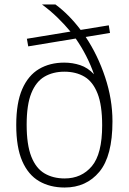

<svg xmlns="http://www.w3.org/2000/svg" viewBox="-20 -828 576 857"><path d="M268.5 9Q203.5 9 154.8 -19.2Q106 -47.5 79.2 -109Q52.5 -170.5 52.5 -270Q52.5 -369 79.2 -430.2Q106 -491.5 154.2 -520Q202.5 -548.5 266.5 -548.5Q304 -548.5 338 -537.2Q372 -526 399.5 -496.5Q385.5 -537 365.2 -577Q345 -617 318 -656L106 -621L100 -655L294.5 -687Q268.5 -718.5 237.2 -749Q206 -779.5 167.5 -808H227.5Q288 -763.5 340 -694.5L465.5 -715L471 -681L362.5 -663Q416.5 -582 449.2 -483.5Q482 -385 482 -286.5Q482 -131.5 423.5 -61.2Q365 9 268.5 9ZM268.5 -31.5Q344 -31.5 390 -86.2Q436 -141 436 -268.5Q436 -359 415.2 -411.2Q394.5 -463.5 356.8 -485.8Q319 -508 267.5 -508Q216.5 -508 178.5 -485.8Q140.5 -463.5 119.8 -412Q99 -360.5 99 -271.5Q99 -181.5 119.8 -129Q140.5 -76.5 178.8 -54Q217 -31.5 268.5 -31.5Z"/></svg>

Font: Encode Sans XLt
Style: Regular
Weight: 200
Designer: Multiple Designers
Foundry: Impallari Type
Version: Version 3.002; ttfautohint (v1.8.3) -l 8 -r 50 -G 200 -x 14 